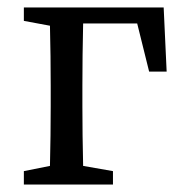

<svg xmlns="http://www.w3.org/2000/svg" viewBox="-20 -495 487 515"><path d="M44 -439V-475H419L427 -303H380L348 -432H203Q202 -394 201.5 -347Q201 -300 201 -265V-210Q201 -176 201.5 -131.5Q202 -87 203 -50L283 -36V0H44V-36L114 -50Q115 -88 115.5 -132Q116 -176 116 -210V-265Q116 -299 115.5 -344Q115 -389 114 -426Z"/></svg>

Font: Source Serif Pro
Style: Regular
Weight: 400
Designer: Frank Grießhammer
Foundry: Adobe Systems Incorporated
Version: Version 3.001;hotconv 1.0.111;makeotfexe 2.5.65597